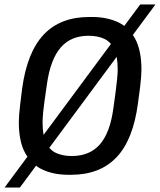

<svg xmlns="http://www.w3.org/2000/svg" viewBox="-46 -772 715 859"><path d="M259.8 10Q194.5 10 144.6 -13Q94.8 -36 66.5 -87.5Q38.2 -139 38.2 -225.8Q38.2 -240 39.6 -257.8Q41 -275.5 44.2 -303.9Q47.5 -332.2 53 -375.5Q75.2 -538.5 149.5 -617.2Q223.8 -696 353.5 -696H365.2Q430.8 -696 480.5 -673.4Q530.2 -650.8 558.5 -598.9Q586.8 -547 586.8 -460.2Q586.8 -446.8 585.4 -428.5Q584 -410.2 580.8 -382Q577.5 -353.8 571.2 -309.8Q550 -147.5 475.8 -68.8Q401.5 10 271.5 10ZM275.2 -74Q355.8 -74 401.4 -126.6Q447 -179.2 461.5 -289.5Q468.5 -337 472.1 -367.1Q475.8 -397.2 477.6 -415Q479.5 -432.8 480 -443.6Q480.5 -454.5 480.5 -462.5Q480.5 -520.5 464.8 -552.9Q449 -585.2 419.9 -598.6Q390.8 -612 349.8 -612Q271.2 -612 225.6 -559.4Q180 -506.8 164.2 -397.2Q157.2 -349.8 153.1 -319.6Q149 -289.5 147.2 -271.4Q145.5 -253.2 145 -242.8Q144.5 -232.2 144.5 -223.5Q144.5 -166.5 160.1 -133.6Q175.8 -100.8 205.4 -87.4Q235 -74 275.2 -74ZM-25.5 67 581.2 -752H649.5L43 67Z"/></svg>

Font: Chivo Mono Medium
Style: Italic
Weight: 500
Italic angle: -8.05°
Monospace: yes
Designer: Hector Gatti
Foundry: Omnibus-Type
Version: Version 1.008